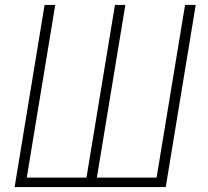

<svg xmlns="http://www.w3.org/2000/svg" viewBox="-20 -755 840 775"><path d="M39 0 160 -735H203L88 -38H329L444 -735H486L371 -38H612L727 -735H770L649 0Z"/></svg>

Font: Iosevka Aile Extralight
Style: Italic
Weight: 200
Italic angle: -9°
Designer: Belleve Invis
Foundry: Belleve Invis
Version: Version 31.1.0; ttfautohint (v1.8.4)